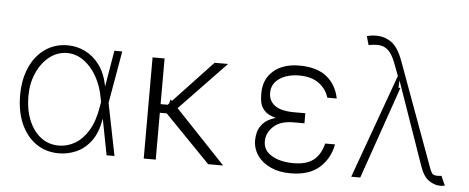

<svg xmlns="http://www.w3.org/2000/svg" viewBox="-50 -865 2442 999"><g transform="rotate(5 1171.0 -366.0)"><path d="M281.6 11.4Q214.5 10.3 164.4 -25.4Q114.3 -61.1 86.5 -124.5Q58.6 -187.9 58.6 -271.7Q58.6 -354.8 86.6 -418.1Q114.7 -481.5 165.5 -517Q216.3 -552.6 283.7 -552.6Q330.6 -552.6 374.1 -531.6Q417.6 -510.7 449.9 -467.3Q482.2 -424 494.7 -356.9H495.4L527 -545.5H568.2L520.6 -272.7L575.3 0H534.1L497.9 -187.1H497.2Q485.4 -113.6 452.1 -69.8Q418.7 -25.9 373.8 -6.9Q328.8 12.1 281.6 11.4ZM481.2 -274.1 477.6 -293Q466.3 -357.6 437.7 -407.1Q409.1 -456.7 369.3 -484.6Q329.5 -512.4 283.7 -512.4Q233.3 -512.4 191.9 -480.1Q150.6 -447.8 126.2 -393.1Q101.9 -338.4 101.9 -271.3Q101.9 -201.3 124.3 -146.5Q146.7 -91.6 187 -60.2Q227.3 -28.8 281.6 -28.8Q326.3 -28.8 366.5 -52.4Q406.6 -76 436.1 -125.4Q465.6 -174.7 477.6 -252.5Z M790.8 -528.4V-289.8H827.8L834.5 -296.9L840.6 -319.2L848 -311.4L1051.8 -528.4H1122.2L880.7 -276.6L1142.8 0H1064.6L826.7 -244.7H790.8V0H728V-528.4Z M1545.1 -283V-255.7H1487.2Q1418 -255.3 1382.6 -221.1Q1347.3 -186.8 1348 -144.5Q1347.3 -97.3 1391.9 -70.7Q1436.4 -44 1507.1 -44Q1572.4 -44 1609.6 -72.3Q1646.7 -100.5 1661.9 -160.2H1713.1Q1699.9 -87 1646.5 -38.5Q1593 9.9 1494.3 9.9Q1436.4 9.9 1391.9 -10.1Q1347.3 -30.2 1322.1 -65.7Q1296.9 -101.2 1296.9 -147.7Q1296.9 -165.1 1302.7 -188.7Q1308.6 -212.4 1329.2 -234.9Q1349.8 -257.5 1393.8 -270.6Q1351.6 -282 1333.5 -302.6Q1315.3 -323.2 1311.4 -346.4Q1307.5 -369.7 1307.9 -390.3Q1307.5 -465.6 1358 -509.1Q1408.4 -552.6 1492.9 -552.6Q1583.8 -552.6 1635.3 -511.7Q1686.8 -470.9 1701.3 -398.8H1652Q1639.6 -442.1 1600.9 -471.4Q1562.1 -500.7 1497.5 -501.1Q1433.9 -500.7 1393.5 -473Q1353 -445.3 1353.3 -397.7Q1353 -357.2 1385.3 -332.7Q1417.6 -308.2 1487.2 -308.2H1545.1Z M2274.9 6.4Q2246.4 6.4 2216.8 -14Q2187.1 -34.4 2168.3 -92L2018.5 -521L2016.3 -482.6H2026.6L1859 0H1811.8L2007.8 -543L1982.6 -610.4Q1965.6 -653.8 1945.5 -672.8Q1925.4 -691.8 1900.2 -694.2Q1875 -696.7 1842 -690L1829.2 -735.4Q1828.5 -736.2 1843 -739.2Q1857.6 -742.2 1877.1 -742.5Q1924 -742.2 1958.6 -716.6Q1993.3 -691.1 2017.8 -624.6L2219.5 -73.9Q2219.5 -73.9 2219.5 -73.5Q2220.9 -69.2 2228 -56.5Q2235.1 -43.7 2256.4 -44Q2259.6 -43.7 2265.3 -44.2Q2271 -44.7 2275.2 -45.1Q2278.8 -45.5 2279.1 -45.5L2301.1 3.9Q2289.8 6 2284.3 6.4Q2278.8 6.7 2274.9 6.4Z"/></g></svg>

Font: Inter UI Extra Light
Style: Regular
Weight: 200
Designer: Rasmus Andersson
Foundry: rsms
Version: 3.2;8d6f07862